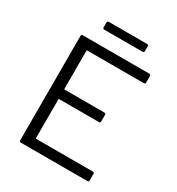

<svg xmlns="http://www.w3.org/2000/svg" viewBox="-197 -961 998 1084"><g transform="rotate(30 302.5 -419.5)"><path d="M537 -638H169Q165 -638 165 -634V-387Q165 -383 169 -383H427Q437 -383 437 -373V-331Q437 -321 427 -321H169Q165 -321 165 -317V-66Q165 -62 169 -62H537Q547 -62 547 -52V-10Q547 0 537 0H104Q94 0 94 -10V-690Q94 -700 104 -700H537Q547 -700 547 -690V-648Q547 -638 537 -638ZM183 -798V-829Q183 -839 193 -839H442Q452 -839 452 -829V-798Q452 -788 442 -788H193Q183 -788 183 -798Z"/></g></svg>

Font: Amber EN
Style: Regular
Weight: 400
Designer: Jeremy Tribby
Foundry: Tribby Type Co.
Version: Version 1.403 November 24, 2021